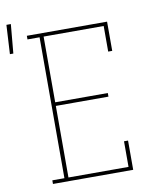

<svg xmlns="http://www.w3.org/2000/svg" viewBox="-161 -872 749 938"><g transform="rotate(-10 214.0 -402.5)"><path d="M25 0V-18H85V-717H25V-735H423V-590H403V-717H105V-391H366V-373H105V-18H403V-145H423V0ZM-72 -661 -64 -805H-42L-55 -661Z"/></g></svg>

Font: Iosevka Curly Slab Thin
Style: Regular
Weight: 100
Monospace: yes
Designer: Belleve Invis
Foundry: Belleve Invis
Version: Version 22.1.2; ttfautohint (v1.8.4)